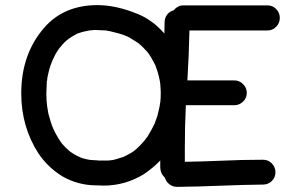

<svg xmlns="http://www.w3.org/2000/svg" viewBox="-20 -718 1141 750"><path d="M403 -91 413 -92Q423 -92 462 -105Q499 -123 509 -133Q527 -148 548 -173V-174L556 -184Q574 -214 584 -235L595 -266Q605 -306 605 -314Q605 -316 606 -317Q608 -332 608 -358Q607 -393 603 -408Q598 -434 588 -459V-461L580 -476Q571 -494 559 -511H558V-512L552 -519Q537 -536 521 -549L512 -555Q480 -576 471 -578H470L469 -579Q449 -587 410 -596Q396 -598 395 -599L350 -601L329 -599L319 -597Q301 -594 283 -587L281 -586Q269 -580 258 -573L249 -567Q248 -567 247 -565Q234 -557 214 -532L213 -531Q210 -528 208 -524L198 -509L185 -482Q178 -466 173 -449Q164 -415 164 -403L163 -402L161 -353Q161 -328 164 -304L169 -274Q179 -236 187 -218L190 -211Q198 -194 208 -178L219 -161H220V-160L223 -156Q235 -142 249 -130L255 -125Q270 -114 286 -107L292 -104Q308 -97 334 -93H337Q344 -92 352 -92Q360 -92 364 -91ZM606 -91Q577 -61 541 -37Q468 7 385 7L356 6Q285 6 224 -29Q167 -64 130 -119Q63 -223 63 -353Q63 -506 152 -609Q229 -698 361 -698Q434 -698 519 -663Q577 -639 622 -587Q623 -609 623 -631Q623 -648 633 -661Q643 -674 659 -678Q674 -697 697 -697H1025Q1045 -697 1059 -682.5Q1073 -668 1073 -648Q1073 -628 1059 -613.5Q1045 -599 1025 -599H720Q718 -502 712 -404H895Q915 -404 929.5 -389.5Q944 -375 944 -355Q944 -335 929.5 -321Q915 -307 895 -307H706Q702 -224 702 -141V-86Q771 -87 839 -90Q923 -94 1007 -94Q1028 -94 1042 -79.5Q1056 -65 1056 -45Q1056 -25 1042 -11Q1028 3 1007 3Q923 4 839.5 7.5Q756 11 672 12Q655 12 642 2Q629 -8 624 -24Q607 -39 606 -63Z"/></svg>

Font: Bad Comic
Style: Regular
Weight: 400
Designer: GGBotNet
Foundry: f0n7
Version: 0.9